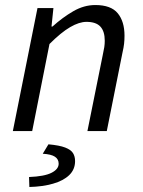

<svg xmlns="http://www.w3.org/2000/svg" viewBox="-20 -518 565 759"><path d="M30.8 0 128.2 -486.1H191.2L183.6 -413.2H187.6Q227.1 -448.9 269.5 -473.5Q311.9 -498.1 356.7 -498.1Q418.7 -498.1 445.4 -465.6Q472.2 -433.1 472.2 -376.9Q472.2 -359.7 470.5 -344.8Q468.8 -329.9 464.2 -310L402.2 0H325.6L386.1 -300.1Q390.4 -319.8 392.3 -331.9Q394.1 -344 394.1 -356.8Q394.1 -394.2 376.8 -412.9Q359.5 -431.6 321.8 -431.6Q293.2 -431.6 257.4 -410.8Q221.6 -390.1 175.6 -344L107.3 0ZM96.1 221.2 94.8 181.8Q155.4 179.4 183.6 165.1Q211.9 150.8 211.9 129.2Q211.9 111.3 197.1 101.5Q182.3 91.7 149 89.8L171.5 52.5Q214.9 56.4 237.6 65.2Q260.2 73.9 268.5 87.1Q276.8 100.2 276.8 118.9Q276.8 151.7 253.8 174.1Q230.7 196.4 189.8 208.1Q148.8 219.9 96.1 221.2Z"/></svg>

Font: Source Sans Variable
Style: Italic
Weight: 200
Italic angle: -11°
Designer: Paul D. Hunt
Foundry: Adobe Systems Incorporated
Version: Version 3.006;hotconv 1.0.111;makeotfexe 2.5.65597